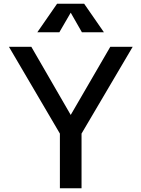

<svg xmlns="http://www.w3.org/2000/svg" viewBox="-20 -1009 758 1029"><path d="M28 0ZM417 -293V0H301V-293L28 -758H148L359 -393L571 -758H691ZM419 -836 359 -941 298 -836H180L286 -989H431L537 -836Z"/></svg>

Font: Biryani SemiBold
Style: Regular
Weight: 600
Designer: Dan Reynolds and Mathieu Réguer
Foundry: Dan Reynolds and Mathieu Réguer
Version: Version 1.004; ttfautohint (v1.1) -l 5 -r 5 -G 72 -x 0 -D la